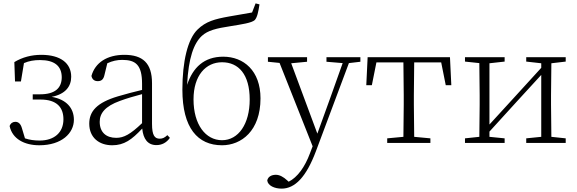

<svg xmlns="http://www.w3.org/2000/svg" viewBox="-20 -847 3420 1138"><path d="M213 14C346 14 418 -58 418 -137C418 -206 374 -258 286 -273C369 -289 402 -336 402 -392C402 -473 338 -522 225 -522C167 -522 113 -508 65 -479L69 -364H104L122 -473C152 -486 182 -491 217 -491C303 -491 345 -456 346 -390C346 -324 305 -288 217 -288H174V-257H220C317 -257 356 -210 356 -140C356 -61 301 -14 215 -14C183 -14 155 -18 128 -27L110 -87C103 -112 90 -125 71 -125C56 -125 43 -117 37 -100C53 -24 124 14 213 14Z M907 13C939 13 967 -1 987 -30L972 -46C956 -31 944 -25 927 -25C897 -25 881 -44 881 -113V-354C881 -473 826 -522 717 -522C615 -522 544 -476 522 -397C526 -377 539 -366 559 -366C580 -366 593 -375 599 -402L616 -472C646 -486 675 -492 704 -492C784 -492 822 -463 822 -350V-314C776 -303 726 -290 679 -276C555 -239 509 -188 509 -114C509 -31 568 14 645 14C716 14 761 -19 823 -85C829 -23 856 13 907 13ZM822 -117C753 -51 714 -30 669 -30C610 -30 571 -62 571 -125C571 -175 602 -217 691 -249C731 -264 777 -277 822 -289Z M1296 -16C1199 -16 1127 -108 1127 -258C1127 -400 1200 -478 1296 -478C1394 -478 1460 -406 1460 -257C1460 -112 1393 -16 1296 -16ZM1296 14C1410 14 1524 -71 1524 -264C1524 -428 1424 -511 1303 -511C1190 -511 1123 -447 1089 -344C1097 -505 1129 -590 1176 -634C1212 -667 1262 -679 1347 -692C1414 -703 1471 -711 1490 -728C1505 -745 1511 -776 1518 -821L1495 -827L1474 -773C1434 -765 1382 -758 1336 -749C1253 -734 1200 -720 1151 -672C1092 -615 1061 -481 1061 -316C1061 -88 1152 14 1296 14Z M1915 -481 2011 -473 1938 -268 1861 -55 1706 -472 1800 -481V-508H1568V-481L1637 -474L1833 20L1817 62C1787 143 1743 204 1691 230L1681 221C1659 201 1637 189 1615 189C1590 189 1568 200 1564 223C1568 254 1608 271 1649 271C1728 271 1795 203 1853 48L2048 -473L2116 -481V-508H1915Z M2370 0H2531V-27L2435 -36L2433 -226V-283L2435 -477H2595L2622 -342H2655L2647 -508H2159L2151 -342H2184L2211 -477H2371L2373 -283V-226L2371 -36L2275 -27V0Z M3099 -482 3188 -472V-445L3021 -262L2881 -109V-472L2971 -482V-508H2736V-482L2821 -473L2823 -283V-226L2821 -36L2736 -27V0H2971V-27L2881 -36V-67L3044 -246L3188 -403V-36L3099 -27V0H3333V-27L3248 -36L3246 -226V-283L3248 -472L3333 -482V-508H3099Z"/></svg>

Font: Noto Serif TC ExtraLight
Style: Regular
Weight: 200
Designer: Ryoko NISHIZUKA 西塚涼子 (kana & ideographs); Frank Grießhammer (Latin, Greek & Cyrillic); Wenlong ZHANG 张文龙 (bopomofo); San
Foundry: Adobe
Version: Version 2.001;hotconv 1.1.0;makeotfexe 2.6.0